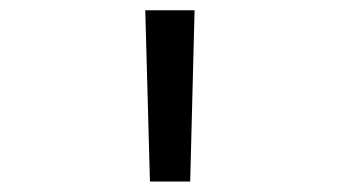

<svg xmlns="http://www.w3.org/2000/svg" viewBox="-20 -750 660 373"><path d="M271.3 -397.3 262.2 -730H358L349.5 -397.3Z"/></svg>

Font: Monaspace Neon Var
Style: Regular
Weight: 400
Designer: Riley Cran and the Lettermatic Team
Version: Version 1.000 (Monaspace Neon Var)